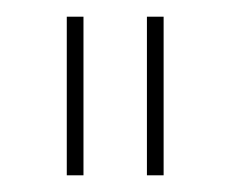

<svg xmlns="http://www.w3.org/2000/svg" viewBox="-20 -719 276 230"><path d="M60 -699V-509H80V-699ZM156 -699V-509H176V-699Z"/></svg>

Font: Montserrat Thin
Style: Regular
Weight: 250
Designer: Julieta Ulanovsky
Foundry: Julieta Ulanovsky
Version: Version 4.000